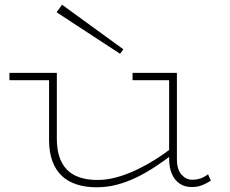

<svg xmlns="http://www.w3.org/2000/svg" viewBox="-20 -780 973 814"><path d="M389 14Q343 14 305.5 2Q268 -10 242 -34.5Q216 -59 202 -97Q188 -135 188 -187V-471H221V-191Q221 -147 232 -114.5Q243 -82 264 -60.5Q285 -39 317.5 -28Q350 -17 393 -17Q432 -17 473 -28Q514 -39 555.5 -58.5Q597 -78 637 -103Q677 -128 714 -157V-127Q677 -99 638.5 -73.5Q600 -48 560 -28.5Q520 -9 477.5 2.5Q435 14 389 14ZM20 -440V-471H204V-440ZM793 13Q764 13 742.5 -1Q721 -15 709 -42Q697 -69 697 -107V-471H730V-107Q730 -61 749.5 -39.5Q769 -18 794 -18Q814 -18 830 -23.5Q846 -29 862 -41L874 -14Q855 -2 836 5.5Q817 13 793 13ZM542 -440V-471H720V-440ZM489 -552 220 -728 243 -760 503 -571Z"/></svg>

Font: BioRhyme SemiExpanded ExtraLight
Style: Regular
Weight: 250
Width: 6
Designer: Aoife Mooney
Foundry: Aoife Mooney Type
Version: Version 1.600;gftools[0.9.33]